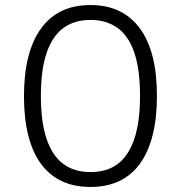

<svg xmlns="http://www.w3.org/2000/svg" viewBox="-20 -733 717 761"><path d="M339 8Q274 8 225 -15Q176 -38 142.5 -83.5Q109 -129 92 -196.5Q75 -264 75 -351Q75 -439 92 -506.5Q109 -574 143 -620.5Q177 -667 225.5 -690Q274 -713 339 -713Q403 -713 452 -689.5Q501 -666 534.5 -620.5Q568 -575 585 -508Q602 -441 602 -352Q602 -265 585 -197.5Q568 -130 534.5 -84Q501 -38 452 -15Q403 8 339 8ZM339 -51Q404 -51 447 -83.5Q490 -116 512.5 -183Q535 -250 535 -353Q535 -456 513 -522.5Q491 -589 447 -621.5Q403 -654 339 -654Q274 -654 230.5 -621.5Q187 -589 164.5 -522.5Q142 -456 142 -352Q142 -250 164.5 -183Q187 -116 230.5 -83.5Q274 -51 339 -51Z"/></svg>

Font: Nunito Sans 7pt Condensed Light
Style: Regular
Weight: 300
Width: 3
Designer: Vernon Adams
Foundry: Vernon Adams
Version: Version 3.101;gftools[0.9.27]